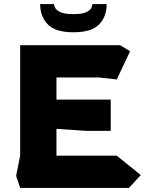

<svg xmlns="http://www.w3.org/2000/svg" viewBox="-20 -932 728 952"><path d="M80 0 60 -60 80 -160V-708H575L625 -678L559 -538L469 -548H260V-438H529V-283H411L260 -293V-160H559L678 -64L619 0ZM344 -772Q254 -772 216.5 -811.5Q179 -851 179 -912H248Q248 -903 254.5 -891.5Q261 -880 281.5 -871Q302 -862 344 -862Q386 -862 406 -871Q426 -880 432 -891.5Q438 -903 438 -912H509Q509 -850 471.5 -811Q434 -772 344 -772Z"/></svg>

Font: Rowdies
Style: Regular
Weight: 400
Designer: Jaikishan Patel
Version: Version 1.000; ttfautohint (v1.8.3)